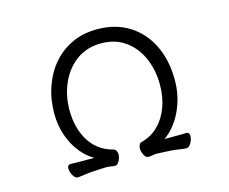

<svg xmlns="http://www.w3.org/2000/svg" viewBox="-101 -853 1203 1009"><g transform="rotate(-15 500.0 -348.0)"><path d="M795 15H794Q785 15 755.5 10.5Q726 6 710.5 5.5Q695 5 673.5 3.5Q652 2 638 2Q624 2 612 4.5Q600 7 590 7Q577 7 567.5 -11.5Q558 -30 558 -47Q558 -57 562.5 -66.5Q567 -76 577 -78Q630 -92 668 -129.5Q706 -167 726.5 -222.5Q747 -278 747 -344Q747 -424 718 -490Q689 -556 634.5 -595Q580 -634 503.5 -634Q427 -634 371 -594Q315 -554 284 -486Q253 -418 253 -337Q253 -240 296 -170Q339 -100 422 -78Q433 -76 437.5 -66.5Q442 -57 442 -47Q442 -30 432.5 -11.5Q423 7 410 7Q400 7 388 4.5Q376 2 362 2Q348 2 326.5 3.5Q305 5 289.5 5.5Q274 6 250 9.5Q226 13 206 15H205Q190 15 179 -5Q168 -25 168 -42Q168 -63 186 -63Q209 -62 238 -62H314Q276 -84 247 -119Q211 -162 191 -219Q171 -276 171 -340Q171 -418 194.5 -485.5Q218 -553 261 -603.5Q304 -654 365.5 -682.5Q427 -711 502 -711Q603 -711 676.5 -664.5Q750 -618 789.5 -536Q829 -454 829 -348Q829 -279 808 -219Q787 -159 753 -116Q726 -82 696 -62H780Q797 -62 814 -63Q832 -63 832 -42Q832 -25 821 -5Q810 15 795 15Z"/></g></svg>

Font: Moon Stars Kai HW
Style: Bold
Weight: 700
Designer: GuiWonder
Version: Version 1.101